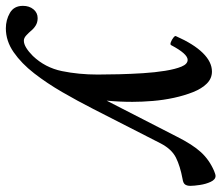

<svg xmlns="http://www.w3.org/2000/svg" viewBox="-134 -398 739 640"><g transform="rotate(90 235.0 -78.5)"><path d="M10 271Q-18 271 -41.5 257.5Q-65 244 -65 214Q-65 193 -53.5 179Q-42 165 -24 165Q-10 165 0.5 171.5Q11 178 19 188Q24 194 33 202.5Q42 211 51 211Q62 211 75 203Q88 195 102 181Q141 140 152.5 84Q164 28 164 -35Q164 -67 163 -106.5Q162 -146 159.5 -186Q157 -226 151.5 -260Q146 -294 137.5 -314.5Q129 -335 115 -335Q95 -335 66 -280Q64 -276 56 -279Q48 -282 41 -287.5Q34 -293 36 -296Q62 -355 92 -385.5Q122 -416 154 -416Q177 -416 194 -399Q211 -382 222.5 -353Q234 -324 241.5 -289.5Q249 -255 252 -219Q255 -183 255 -151Q255 -129 254 -107.5Q253 -86 251 -65L371 -299Q397 -351 422.5 -379Q448 -407 485 -423Q490 -425 494.5 -426.5Q499 -428 502 -428Q514 -428 521.5 -412Q529 -396 532 -376Q535 -356 535 -344Q535 -333 530.5 -326.5Q526 -320 512 -318Q469 -310 441 -296Q413 -282 394 -246L278 -19Q252 32 222.5 83Q193 134 160 176.5Q127 219 89.5 245Q52 271 10 271Z"/></g></svg>

Font: Junicode VF
Style: Italic
Weight: 400
Italic angle: -11°
Designer: Peter S. Baker
Version: Version 2.209